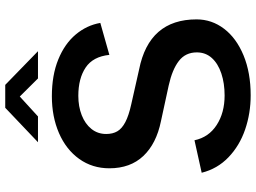

<svg xmlns="http://www.w3.org/2000/svg" viewBox="-142 -825 977 733"><g transform="rotate(-90 346.5 -458.5)"><path d="M348.5 -89.5Q395 -89.5 432.5 -102Q470 -114.5 491.5 -138.2Q513 -162 513 -195.5Q513 -239 480.2 -264.2Q447.5 -289.5 386.5 -303L250.5 -332.5Q164.5 -350 117.5 -399.8Q70.5 -449.5 70.5 -529.5Q70.5 -594.5 106.2 -644.5Q142 -694.5 204.8 -721.8Q267.5 -749 345.5 -749Q426 -749 486 -724.5Q546 -700 581.2 -658Q616.5 -616 625.5 -564L503.5 -529.5Q497 -592 455.2 -620Q413.5 -648 347 -648Q306.5 -648 273.2 -635Q240 -622 220.8 -598Q201.5 -574 201.5 -541.5Q201.5 -516.5 211.8 -499Q222 -481.5 246.8 -468.5Q271.5 -455.5 314.5 -446L447.5 -416Q639 -378 639 -196.5Q639 -138.5 603.2 -91.5Q567.5 -44.5 501.5 -17.2Q435.5 10 349 10Q280.5 10 218.5 -11.2Q156.5 -32.5 112.5 -74.8Q68.5 -117 53.5 -177L177.5 -204.5Q189 -150 235.8 -119.8Q282.5 -89.5 348.5 -89.5ZM344.5 -871.5 268.5 -802H170L301.5 -927H389L517.5 -802H413.5Z"/></g></svg>

Font: 1883 Sans SemiBold
Style: Regular
Weight: 600
Designer: 1883 Sans project is a fork of Public Sans.
Version: Version 1.009